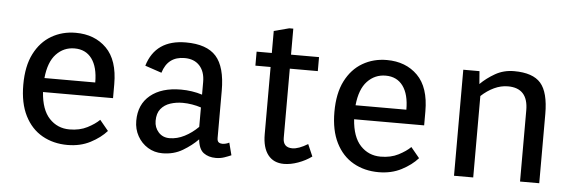

<svg xmlns="http://www.w3.org/2000/svg" viewBox="-46 -801 2854 956"><g transform="rotate(5 1381.0 -322.5)"><path d="M315 15Q244 15 188.5 -16.5Q133 -48 101.5 -110.5Q70 -173 70 -265Q70 -358 101.5 -420Q133 -482 187 -513.5Q241 -545 308 -545Q403 -545 462 -486Q521 -427 521 -307V-237H171Q177 -149 217.5 -106Q258 -63 318 -63Q369 -63 407 -82.5Q445 -102 467 -124L510 -72Q479 -37 429 -11Q379 15 315 15ZM172 -307H426Q426 -384 395.5 -425.5Q365 -467 309 -467Q255 -467 217.5 -427.5Q180 -388 172 -307Z M789 15Q749 15 716.5 -5Q684 -25 665 -59Q646 -93 646 -135Q646 -217 702 -263Q758 -309 855 -309Q882 -309 909 -305Q936 -301 961 -293V-356Q961 -408 934 -437.5Q907 -467 859 -467Q775 -467 750 -384L667 -412Q707 -545 859 -545Q963 -545 1010 -492.5Q1057 -440 1057 -321V-85Q1057 -69 1064.5 -63.5Q1072 -58 1083 -58Q1091 -58 1100.5 -60.5Q1110 -63 1117 -67L1133 -5Q1117 2 1098 8.5Q1079 15 1056 15Q1020 15 995.5 -3Q971 -21 966 -70Q935 -38 890.5 -11.5Q846 15 789 15ZM818 -63Q856 -63 893 -82Q930 -101 961 -132V-229Q940 -236 916 -240Q892 -244 869 -244Q836 -244 807 -234.5Q778 -225 760 -203Q742 -181 742 -143Q742 -110 763 -86.5Q784 -63 818 -63Z M1397 15Q1345 15 1317 -21Q1289 -57 1289 -124V-460H1213V-530H1289V-640L1365 -660H1385V-530H1525V-460H1385V-114Q1385 -66 1432 -66Q1463 -66 1509 -94L1535 -34Q1505 -12 1467.5 1.5Q1430 15 1397 15Z M1870 15Q1799 15 1743.5 -16.5Q1688 -48 1656.5 -110.5Q1625 -173 1625 -265Q1625 -358 1656.5 -420Q1688 -482 1742 -513.5Q1796 -545 1863 -545Q1958 -545 2017 -486Q2076 -427 2076 -307V-237H1726Q1732 -149 1772.5 -106Q1813 -63 1873 -63Q1924 -63 1962 -82.5Q2000 -102 2022 -124L2065 -72Q2034 -37 1984 -11Q1934 15 1870 15ZM1727 -307H1981Q1981 -384 1950.5 -425.5Q1920 -467 1864 -467Q1810 -467 1772.5 -427.5Q1735 -388 1727 -307Z M2246 0V-530H2327L2332 -466Q2363 -497 2405 -521Q2447 -545 2499 -545Q2593 -545 2632.5 -499.5Q2672 -454 2672 -346V0H2576V-356Q2576 -467 2475 -467Q2440 -467 2406 -451Q2372 -435 2342 -407V0Z"/></g></svg>

Font: Orienta
Style: Regular
Weight: 400
Designer: Eduardo Rodriguez Tunni
Foundry: Eduardo Rodriguez Tunni
Version: Version 1.002; ttfautohint (v1.8.4.7-5d5b);gftools[0.9.23]